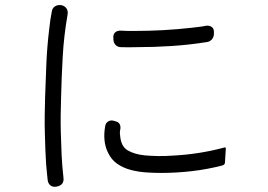

<svg xmlns="http://www.w3.org/2000/svg" viewBox="-20 -739 1040 745"><path d="M165 -40Q163 -54 162 -69Q161 -84 159 -101Q157 -129 156 -159Q155 -189 154 -223Q153 -257 153.5 -291.5Q154 -326 155 -362Q157 -428 160 -494.5Q163 -561 171 -627Q173 -646 175.5 -662.5Q178 -679 181 -694Q183 -708 193.5 -714.5Q204 -721 218 -719Q232 -716 238.5 -705.5Q245 -695 242 -681Q228 -601 223.5 -521.5Q219 -442 217 -361Q216 -326 215.5 -292Q215 -258 216 -226Q217 -182 219 -139Q221 -96 226 -52Q231 -21 200 -15Q186 -12 176.5 -19Q167 -26 165 -40ZM420 -585V-590Q418 -605 426.5 -613Q435 -621 450 -620Q462 -619 475.5 -619Q489 -619 504 -619Q613 -619 721 -631Q737 -633 751 -634.5Q765 -636 779 -639Q793 -641 802 -634Q811 -627 810 -613V-606Q809 -594 802 -586Q795 -578 784 -576Q715 -565 646.5 -560.5Q578 -556 509 -556Q477 -555 450 -556Q437 -556 429 -564Q421 -572 420 -585ZM399 -147V-149H398Q378 -191 388 -249Q390 -262 400 -268Q410 -274 423 -270L429 -268Q450 -263 447 -238Q444 -227 446 -214Q449 -171 475.5 -155.5Q502 -140 543 -136Q566 -134 592 -133.5Q618 -133 647 -135Q751 -140 848 -166Q858 -170 856 -159L853 -110Q853 -100 843 -97Q785 -82 725 -75Q665 -68 605 -68Q578 -68 547.5 -70Q517 -72 488 -79.5Q459 -87 435.5 -103Q412 -119 399 -147Z"/></svg>

Font: Higure Gothic
Style: Regular
Weight: 400
Designer: Yoshimichi Ohira
Foundry: Positype
Version: Version 1.000